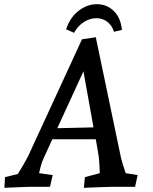

<svg xmlns="http://www.w3.org/2000/svg" viewBox="-20 -893 731 918"><path d="M4 -46 65 -61Q111 -135 124 -167L372 -705L438 -715L559 -136Q563 -118 581 -65L638 -56L626 0H524Q501 0 381 5L386 -46L457 -65Q455 -134 449 -164L438 -227H230L188 -135Q176 -109 167 -65L232 -56L219 0H132Q111 0 1 5ZM427 -284 379 -552 254 -280ZM443 -873Q490 -873 523.5 -841Q557 -809 563 -750L525 -741Q515 -773 492 -789.5Q469 -806 441 -806Q410 -806 381.5 -788Q353 -770 334 -736L296 -753Q315 -810 356 -841.5Q397 -873 443 -873Z"/></svg>

Font: Andada Pro Medium
Style: Italic
Weight: 500
Italic angle: -7°
Designer: Carolina Giovagnoli
Foundry: Huerta Tipografica
Version: Version 3.005; ttfautohint (v1.8.4)